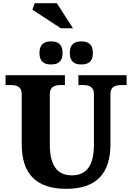

<svg xmlns="http://www.w3.org/2000/svg" viewBox="-20 -1174 833 1210"><path d="M397 16C584 16 676 -77 676 -264V-580C676 -620 697 -638 745 -638H778V-700H474V-638H503C551 -638 572 -620 572 -580V-263C572 -132 526 -69 433 -69C340 -69 294 -132 294 -263V-580C294 -620 315 -638 363 -638H389V-700H15V-638H48C96 -638 117 -620 117 -580V-264C117 -77 210 16 397 16ZM184 -1113 363 -996H440L338 -1154H199ZM229 -836C229 -792 254 -768 297 -768H306C350 -768 374 -792 374 -836V-845C374 -888 350 -913 306 -913H297C254 -913 229 -888 229 -845ZM420 -836C420 -792 445 -768 488 -768H497C541 -768 565 -792 565 -836V-845C565 -888 541 -913 497 -913H488C445 -913 420 -888 420 -845Z"/></svg>

Font: LT Superior Serif ExtraBold
Style: Regular
Weight: 800
Designer: Daniel Lyons
Foundry: LyonsType
Version: Version 2.120;FEAKit 1.0